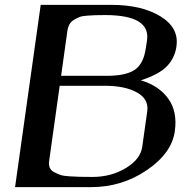

<svg xmlns="http://www.w3.org/2000/svg" viewBox="-20 -770 790 790"><path d="M580.1 -573.2 585 -604.5Q599.6 -708 412.1 -708Q385.7 -708 372.6 -707.5Q359.4 -707 338.4 -705.6Q317.4 -704.1 306.6 -699.7Q295.9 -695.3 283.7 -688Q271.5 -680.7 265.1 -668.5Q258.8 -656.2 256.8 -639.6L231.4 -458H418.9Q498 -458 534.7 -482.9Q571.3 -507.8 580.1 -573.2ZM182.6 -110.4Q179.7 -93.8 184.1 -81.5Q188.5 -69.3 202.1 -62Q215.8 -54.7 228.5 -50.3Q241.2 -45.9 267.1 -44.4Q293 -43 309.6 -42.5Q326.2 -42 360.4 -42Q437.5 -42 498 -78.6Q558.6 -115.2 565.4 -167L585.9 -312.5Q592.8 -362.3 543.5 -389.6Q494.1 -417 413.1 -417H225.6ZM438.5 -750Q562.5 -750 639.6 -703.1Q716.8 -656.2 706.1 -580.1V-579.1Q699.2 -531.2 667 -497.6Q634.8 -463.9 559.6 -439.5Q634.8 -417 672.9 -363.3Q710.9 -309.6 699.2 -229.5Q686.5 -139.6 584 -69.8Q481.4 0 354.5 0H42L147.5 -750ZM147.5 -750Z"/></svg>

Font: okolaks
Style: BoldItalic
Weight: 600
Width: 8
Italic angle: -8°
Version: Version 000.6.0